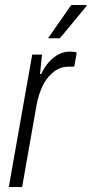

<svg xmlns="http://www.w3.org/2000/svg" viewBox="-20 -743 364 763"><path d="M15 0 108 -526H147L139 -449H144Q157 -477 174.5 -496.5Q192 -516 213 -527Q234 -538 258 -538Q267 -538 273.5 -537Q280 -536 285 -534L275 -478H251Q229 -478 209 -467.5Q189 -457 172.5 -437.5Q156 -418 144 -389.5Q132 -361 125 -324L68 0ZM171 -591 263 -723H324V-719L218 -591Z"/></svg>

Font: Archivo Condensed ExtraLight
Style: Italic
Weight: 250
Width: 3
Italic angle: -10°
Designer: Hector Gatti
Foundry: Omnibus-Type
Version: Version 2.001